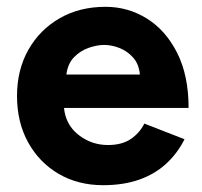

<svg xmlns="http://www.w3.org/2000/svg" viewBox="-20 -532 594 564"><path d="M283 12Q209 12 152 -21.5Q95 -55 62.5 -114Q30 -173 30 -250Q30 -327 63.5 -386Q97 -445 155.5 -478.5Q214 -512 290 -512Q356 -512 411.5 -477.5Q467 -443 500.5 -376.5Q534 -310 534 -215H168Q173 -165 211 -135.5Q249 -106 297 -106Q338 -106 364 -123.5Q390 -141 404 -169L522 -123Q501 -81 467.5 -50.5Q434 -20 388 -4Q342 12 283 12ZM175 -313H391Q388 -344 371 -363Q354 -382 331 -391Q308 -400 286 -400Q265 -400 240.5 -391.5Q216 -383 197.5 -364Q179 -345 175 -313Z"/></svg>

Font: Figtree Light
Style: Bold
Weight: 700
Version: Version 2.002